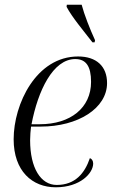

<svg xmlns="http://www.w3.org/2000/svg" viewBox="-20 -786 489 816"><path d="M373 -606H382L384 -615C362 -663 338 -724 327 -766H264L263 -757C286 -713 335 -655 373 -606ZM217 10C321 10 376 -50 376 -91C376 -103 370 -111 362 -114C340 -49 299 0 221 0C153 0 108 -72 108 -190C108 -207 110 -235 112 -248H153C312 -248 435 -326 435 -433C435 -504 390 -546 312 -546C134 -546 38 -344 38 -194C38 -59 117 10 217 10ZM149 -258H114C141 -400 205 -535 300 -535C345 -535 367 -505 367 -438C367 -328 280 -258 149 -258Z"/></svg>

Font: Noto Serif Display Light
Style: Italic
Weight: 300
Italic angle: -12°
Designer: Monotype Design Team
Foundry: Monotype Imaging Inc.
Version: Version 2.009